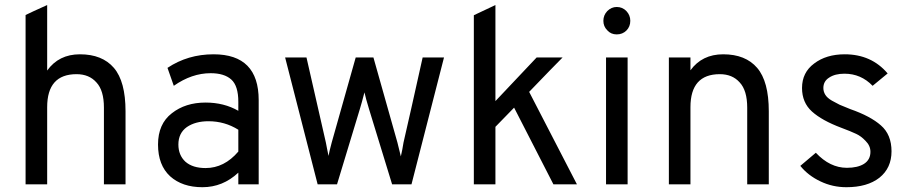

<svg xmlns="http://www.w3.org/2000/svg" viewBox="-20 -742 3662 773"><path d="M83 0Q83 -170.9 83 -681.6Q104.5 -692.4 169.9 -721.7Q169.9 -656.2 169.9 -458Q216.8 -523.4 301.8 -523.4Q391.6 -523.4 438.5 -468.8Q485.4 -414.1 485.4 -293.9Q485.4 -196.3 485.4 0Q462.9 0 398.4 0Q398.4 -77.1 398.4 -308.6Q398.4 -377.9 368.2 -410.2Q338.9 -443.4 288.1 -443.4Q169.9 -443.4 169.9 -310.5Q169.9 -207 169.9 0Q148.4 0 83 0Z M939.5 0Q939.5 -11.7 939.5 -46.9Q877 11.7 794.9 11.7Q713.9 11.7 665 -32.2Q616.2 -77.1 616.2 -160.2Q616.2 -243.2 671.9 -286.1Q726.6 -329.1 807.6 -329.1Q881.8 -329.1 939.5 -295.9Q939.5 -307.6 939.5 -332Q939.5 -396.5 911.1 -421.9Q882.8 -447.3 828.1 -447.3Q752 -447.3 679.7 -396.5Q670.9 -419.9 654.3 -468.8Q736.3 -523.4 839.8 -523.4Q1021.5 -523.4 1021.5 -338.9Q1021.5 -225.6 1021.5 0Q1001 0 939.5 0ZM807.6 -65.4Q882.8 -65.4 939.5 -131.8Q939.5 -161.1 939.5 -219.7Q884.8 -253.9 819.3 -253.9Q766.6 -253.9 732.4 -230.5Q698.2 -206.1 698.2 -160.2Q698.2 -117.2 726.6 -90.8Q755.9 -65.4 807.6 -65.4Z M1258.8 0Q1226.6 -127.9 1127.9 -510.7Q1149.4 -510.7 1213.9 -510.7Q1233.4 -424.8 1292 -168Q1293 -162.1 1296.9 -142.6Q1300.8 -124 1302.7 -114.3Q1304.7 -127.9 1315.4 -168Q1347.7 -282.2 1412.1 -510.7Q1429.7 -510.7 1483.4 -510.7Q1507.8 -424.8 1580.1 -168Q1583 -154.3 1593.8 -112.3Q1595.7 -121.1 1599.6 -139.6Q1602.5 -159.2 1604.5 -168Q1630.9 -282.2 1681.6 -510.7Q1703.1 -510.7 1767.6 -510.7Q1735.4 -382.8 1636.7 0Q1617.2 0 1558.6 0Q1535.2 -76.2 1465.8 -302.7Q1452.1 -347.7 1447.3 -370.1Q1436.5 -328.1 1428.7 -302.7Q1398.4 -202.1 1336.9 0Q1317.4 0 1258.8 0Z M2302.7 0Q2279.3 0 2208 0Q2168 -77.1 2049.8 -308.6Q2031.2 -289.1 1974.6 -231.4Q1974.6 -172.9 1974.6 0Q1953.1 0 1887.7 0Q1887.7 -169.9 1887.7 -680.7Q1909.2 -691.4 1974.6 -721.7Q1974.6 -625 1974.6 -335Q2016.6 -378.9 2140.6 -510.7Q2167 -510.7 2245.1 -510.7Q2210.9 -476.6 2110.4 -372.1Q2158.2 -279.3 2302.7 0Z M2462.9 -603.5Q2439.5 -603.5 2424.8 -620.1Q2409.2 -635.7 2409.2 -658.2Q2409.2 -680.7 2424.8 -697.3Q2441.4 -713.9 2462.9 -713.9Q2486.3 -713.9 2502 -697.3Q2517.6 -680.7 2517.6 -658.2Q2517.6 -634.8 2502 -619.1Q2486.3 -603.5 2462.9 -603.5ZM2419.9 0Q2419.9 -127.9 2419.9 -510.7Q2441.4 -510.7 2506.8 -510.7Q2506.8 -382.8 2506.8 0Q2485.4 0 2419.9 0Z M2988.3 0Q2988.3 -77.1 2988.3 -308.6Q2988.3 -377.9 2958 -410.2Q2928.7 -443.4 2877.9 -443.4Q2759.8 -443.4 2759.8 -310.5Q2759.8 -207 2759.8 0Q2738.3 0 2672.9 0Q2672.9 -127.9 2672.9 -510.7Q2694.3 -510.7 2759.8 -510.7Q2759.8 -498 2759.8 -459Q2806.6 -523.4 2891.6 -523.4Q2981.4 -523.4 3028.3 -468.8Q3075.2 -414.1 3075.2 -293.9Q3075.2 -196.3 3075.2 0Q3052.7 0 2988.3 0Z M3387.7 11.7Q3332 11.7 3283.2 -11.7Q3233.4 -35.2 3202.1 -74.2Q3222.7 -91.8 3264.6 -127Q3321.3 -66.4 3389.6 -66.4Q3432.6 -66.4 3458 -82Q3484.4 -98.6 3484.4 -130.9Q3484.4 -155.3 3464.8 -174.8Q3446.3 -194.3 3426.8 -203.1Q3406.2 -212.9 3367.2 -227.5Q3289.1 -256.8 3249 -293Q3209 -329.1 3209 -387.7Q3209 -450.2 3257.8 -486.3Q3306.6 -523.4 3380.9 -523.4Q3488.3 -523.4 3553.7 -446.3Q3533.2 -429.7 3493.2 -396.5Q3446.3 -445.3 3379.9 -445.3Q3341.8 -445.3 3318.4 -429.7Q3294.9 -415 3294.9 -387.7Q3294.9 -373 3302.7 -360.4Q3310.5 -347.7 3329.1 -336.9Q3349.6 -326.2 3360.4 -320.3Q3372.1 -315.4 3403.3 -302.7Q3484.4 -274.4 3526.4 -237.3Q3569.3 -200.2 3569.3 -132.8Q3569.3 -65.4 3520.5 -26.4Q3471.7 11.7 3387.7 11.7Z"/></svg>

Font: Overpass
Style: Regular
Weight: 400
Designer: Delve Withrington, Thomas Jockin
Version: Version 3.000;DELV;Overpass; ttfautohint (v1.5)